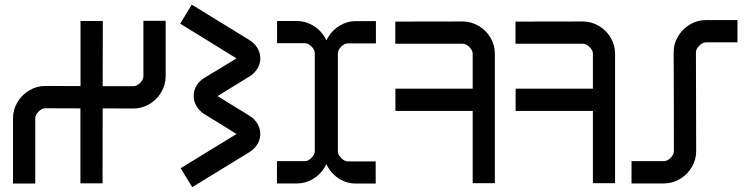

<svg xmlns="http://www.w3.org/2000/svg" viewBox="-20 -772 3151 808"><path d="M318.8 -683.6H412.6V-636.7Q412.1 -555.7 412.1 -409.2H542Q555.7 -409.2 569.6 -422.9Q583.5 -436.5 583.5 -451.2V-684.6H677.2V-451.2Q677.2 -414.6 658.2 -383.1Q639.2 -351.6 607.9 -333.5Q576.7 -315.4 542 -315.4Q465.3 -315.9 412.1 -315.9Q411.6 -138.2 411.6 -46.9V-0.5H318.4V-47.4V-315.9Q261.2 -316.4 169.9 -316.4Q156.2 -316.4 142.3 -302.5Q128.4 -288.6 128.4 -273.9V0.5H34.7V-273.9Q34.7 -310.5 53.7 -342.3Q72.8 -374 104 -392.1Q135.3 -410.2 169.9 -410.2Q261.2 -409.7 318.8 -409.7V-636.7Z M762.7 -712.4 787.1 -752.4Q814.9 -735.4 920.7 -670.4Q1026.4 -605.5 1030.3 -603Q1050.8 -590.3 1062.5 -571.3Q1073.7 -553.2 1075.2 -532.2Q1077.1 -507.3 1064.5 -485.4Q1051.8 -463.4 1029.8 -450.2Q1010.3 -438 985.8 -423.1Q961.4 -408.2 934.1 -391.4Q906.7 -374.5 895.5 -367.7Q920.9 -352.1 968.3 -322.8Q1015.6 -293.5 1030.3 -284.7Q1050.8 -272 1062.5 -252.9Q1074.2 -233.9 1075.2 -212.4Q1076.7 -188 1064 -166.5Q1051.3 -145 1029.8 -131.8Q960 -89.4 909.4 -58.1Q858.9 -26.9 789.1 15.6Q776.9 -4.4 764.6 -24.2Q752.4 -43.9 740.2 -64Q809.6 -106.4 859.4 -137Q909.2 -167.5 975.1 -208Q959.5 -217.8 911.9 -247.6Q864.3 -277.3 840.3 -291.5Q820.3 -303.7 807.9 -323.7Q795.4 -343.8 794.9 -367.2Q794.4 -391.6 808.1 -413.1Q819.8 -432.1 840.8 -444.8Q856.9 -454.6 904.1 -482.9Q951.2 -511.2 975.1 -526.4Q960.4 -535.2 862.1 -596.2Q763.7 -657.2 738.3 -672.4Z M1146 -683.6H1230Q1264.6 -683.6 1295.9 -665.5Q1327.1 -647.5 1346.2 -616.2Q1350.1 -609.4 1353.5 -602.1Q1356.9 -607.9 1359.9 -613.8Q1377.9 -645 1409.4 -664.1Q1440.9 -683.1 1477.1 -683.1H1562V-589.4H1443.8Q1429.2 -589.4 1415.5 -575.4Q1401.9 -561.5 1401.9 -547.9V-135.3Q1401.9 -120.6 1416 -106.7Q1430.2 -92.8 1443.8 -92.8H1561V0.5H1477.1Q1441.9 0.5 1410.6 -17.6Q1379.4 -36.1 1360.8 -67.4L1353 -81.1L1347.2 -69.3Q1329.1 -38.1 1297.6 -19Q1266.1 0 1229.5 0H1145.5V-93.8H1262.7Q1277.3 -93.8 1291 -107.7Q1304.7 -121.6 1304.7 -135.3V-547.9Q1304.7 -562.5 1290.8 -576.4Q1276.9 -590.3 1263.2 -590.3H1146Z M1969.2 -1V-305.2H1644V-398.9H1969.2V-546.4Q1969.2 -560.1 1955.3 -574Q1941.4 -587.9 1926.8 -587.9H1690.4H1643.6V-681.2H1690.4Q1794.9 -681.2 1926.8 -681.6Q1963.4 -681.6 1995.1 -662.6Q2026.9 -643.6 2044.7 -612.3Q2062.5 -581.1 2062.5 -546.4V-1Z M2475.1 -1V-305.2H2149.9V-398.9H2475.1V-546.4Q2475.1 -560.1 2461.2 -574Q2447.3 -587.9 2432.6 -587.9H2196.3H2149.4V-681.2H2196.3Q2300.8 -681.2 2432.6 -681.6Q2469.2 -681.6 2501 -662.6Q2532.7 -643.6 2550.5 -612.3Q2568.4 -581.1 2568.4 -546.4V-1Z M2637.7 -93.8H2773.4Q2788.1 -93.8 2802 -107.7Q2815.9 -121.6 2815.9 -135.3Q2815.9 -259.8 2815.7 -343.8Q2815.4 -427.7 2814.9 -552.2Q2814.9 -586.9 2833 -618.2Q2851.1 -649.4 2882.6 -668.5Q2914.1 -687.5 2951.2 -687.5H3083.5V-593.8H2951.2Q2936.5 -593.8 2922.6 -579.6Q2908.7 -565.4 2908.7 -552.2Q2908.7 -427.7 2909.2 -343.8Q2909.7 -259.8 2909.7 -135.3Q2909.7 -100.6 2891.6 -69.3Q2873.5 -38.1 2842 -19Q2810.5 0 2773.4 0H2637.7Z"/></svg>

Font: GokturkKurgu
Style: Regular
Weight: 400
Designer: facebook.com/biligbitig
Foundry: facebook.com/biligbitig
Version: Version 1.0